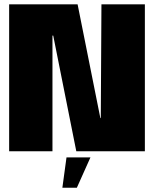

<svg xmlns="http://www.w3.org/2000/svg" viewBox="-20 -695 715 882"><path d="M22 0H221V-531.5H224.5L330.5 0H645.5V-675H446L443 -152.5H441L336.5 -675H22ZM266.5 167.5H333L395.5 28H285.5Z"/></svg>

Font: Anybody Condensed Black
Style: Regular
Weight: 900
Width: 3
Designer: Tyler Finck
Foundry: Etcetera Type Company
Version: Version 1.113;gftools[0.9.25]